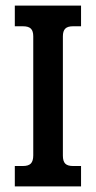

<svg xmlns="http://www.w3.org/2000/svg" viewBox="-20 -667 343 687"><path d="M33 -73H62Q82 -73 90.5 -82Q99 -91 99 -111V-537Q99 -556 90.5 -564.5Q82 -573 62 -573H33V-647H270V-573H241Q222 -573 213.5 -564.5Q205 -556 205 -537V-110Q205 -90 213.5 -81.5Q222 -73 241 -73H270V0H33Z"/></svg>

Font: Pridi
Style: Regular
Weight: 400
Designer: Katatrad Team
Foundry: CadsonDemak
Version: Version 1.001